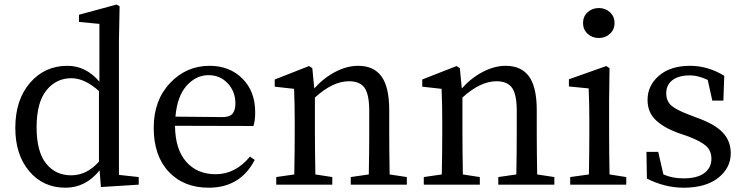

<svg xmlns="http://www.w3.org/2000/svg" viewBox="-20 -830 3347 863"><path d="M424.8 -103.5V-420.9Q360.4 -478.5 300.8 -478.5Q232.4 -478.5 188.5 -423.8Q144.5 -369.1 144.5 -257.8Q144.5 -148.4 187 -95.2Q229.5 -42 299.8 -42Q370.1 -42 424.8 -103.5ZM514.6 -43.9 603.5 -34.2V0L433.6 10.7L427.7 -64.5Q365.2 13.7 274.4 13.7Q173.8 13.7 111.3 -60.5Q48.8 -134.8 48.8 -254.9Q48.8 -380.9 114.7 -457.5Q180.7 -534.2 283.2 -534.2Q366.2 -534.2 426.8 -462.9V-722.7L335 -731.4V-763.7L503.9 -809.6L517.6 -801.8L514.6 -646.5Z M768.6 -305.7 979.5 -303.7Q1012.7 -303.7 1025.4 -319.3Q1038.1 -335 1038.1 -365.2Q1038.1 -418 1003.9 -455.1Q969.7 -492.2 917 -492.2Q861.3 -492.2 818.8 -444.8Q776.4 -397.5 768.6 -305.7ZM1119.1 -263.7 766.6 -264.6Q767.6 -159.2 816.9 -103Q866.2 -46.9 949.2 -46.9Q1038.1 -46.9 1103.5 -126L1125 -111.3Q1060.5 13.7 918 13.7Q805.7 13.7 738.3 -58.1Q670.9 -129.9 670.9 -255.9Q670.9 -378.9 744.1 -456.5Q817.4 -534.2 921.9 -534.2Q1011.7 -534.2 1069.3 -477.1Q1127 -419.9 1127 -325.2Q1127 -287.1 1119.1 -263.7Z M1731.4 -45.9 1808.6 -34.2V0H1556.6V-34.2L1637.7 -45.9Q1639.6 -155.3 1639.6 -230.5V-332Q1639.6 -405.3 1618.7 -435.1Q1597.7 -464.8 1548.8 -464.8Q1475.6 -464.8 1395.5 -391.6V-230.5Q1395.5 -157.2 1397.5 -45.9L1473.6 -34.2V0H1221.7V-34.2L1302.7 -45.9Q1304.7 -157.2 1304.7 -230.5V-287.1Q1304.7 -365.2 1301.8 -430.7L1214.8 -440.4V-472.7L1369.1 -533.2L1383.8 -523.4L1392.6 -432.6Q1434.6 -479.5 1486.8 -506.8Q1539.1 -534.2 1589.8 -534.2Q1660.2 -534.2 1694.8 -486.3Q1729.5 -438.5 1729.5 -335V-230.5Q1729.5 -155.3 1731.4 -45.9Z M2394.5 -45.9 2471.7 -34.2V0H2219.7V-34.2L2300.8 -45.9Q2302.7 -155.3 2302.7 -230.5V-332Q2302.7 -405.3 2281.7 -435.1Q2260.7 -464.8 2211.9 -464.8Q2138.7 -464.8 2058.6 -391.6V-230.5Q2058.6 -157.2 2060.5 -45.9L2136.7 -34.2V0H1884.8V-34.2L1965.8 -45.9Q1967.8 -157.2 1967.8 -230.5V-287.1Q1967.8 -365.2 1964.8 -430.7L1877.9 -440.4V-472.7L2032.2 -533.2L2046.9 -523.4L2055.7 -432.6Q2097.7 -479.5 2149.9 -506.8Q2202.1 -534.2 2252.9 -534.2Q2323.2 -534.2 2357.9 -486.3Q2392.6 -438.5 2392.6 -335V-230.5Q2392.6 -155.3 2394.5 -45.9Z M2671.9 -659.2Q2641.6 -659.2 2621.1 -678.2Q2600.6 -697.3 2600.6 -726.6Q2600.6 -755.9 2621.1 -774.9Q2641.6 -793.9 2671.9 -793.9Q2701.2 -793.9 2721.7 -774.9Q2742.2 -755.9 2742.2 -726.6Q2742.2 -697.3 2721.7 -678.2Q2701.2 -659.2 2671.9 -659.2ZM2719.7 -45.9 2794.9 -34.2V0H2543V-34.2L2627 -45.9Q2628.9 -157.2 2628.9 -230.5V-288.1Q2628.9 -361.3 2626 -432.6L2537.1 -441.4V-473.6L2705.1 -533.2L2719.7 -523.4L2717.8 -377V-230.5Q2717.8 -157.2 2719.7 -45.9Z M3077.1 -314.5 3115.2 -299.8Q3194.3 -271.5 3229.5 -233.4Q3264.6 -195.3 3264.6 -141.6Q3264.6 -75.2 3208.5 -30.8Q3152.3 13.7 3052.7 13.7Q2968.8 13.7 2887.7 -27.3L2885.7 -147.5H2938.5L2961.9 -45.9Q3002 -28.3 3051.8 -28.3Q3114.3 -28.3 3146 -52.2Q3177.7 -76.2 3177.7 -116.2Q3177.7 -151.4 3154.8 -172.9Q3131.8 -194.3 3076.2 -215.8L3025.4 -233.4Q2960 -257.8 2925.3 -292.5Q2890.6 -327.1 2890.6 -380.9Q2890.6 -445.3 2941.9 -489.7Q2993.2 -534.2 3082 -534.2Q3162.1 -534.2 3235.4 -489.3L3231.4 -377.9H3181.6L3161.1 -470.7Q3118.2 -491.2 3082 -491.2Q3030.3 -491.2 3002.4 -469.7Q2974.6 -448.2 2974.6 -411.1Q2974.6 -376 2997.1 -356Q3019.5 -335.9 3077.1 -314.5Z"/></svg>

Font: GenYoMin TW TTF Medium
Style: Regular
Weight: 500
Version: Version 1.300